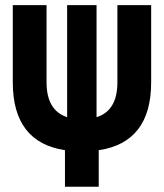

<svg xmlns="http://www.w3.org/2000/svg" viewBox="-20 -713 626 733"><path d="M236.3 -265.6C184.1 -282.7 157.7 -327.1 157.7 -398.9V-693.4H28.8V-398.9C28.8 -245.6 95.7 -159.7 228 -139.6V0H356.9V-139.6C489.7 -159.2 557.1 -245.1 557.1 -398.9V-693.4H428.2V-398.9C428.2 -326.7 401.9 -282.2 348.6 -265.6V-693.4H236.3Z"/></svg>

Font: Cascadia Mono NF
Style: Bold
Weight: 700
Monospace: yes
Designer: Aaron Bell
Foundry: Saja Typeworks
Version: Version 2404.023